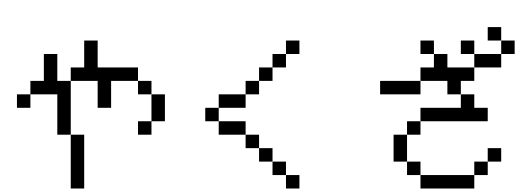

<svg xmlns="http://www.w3.org/2000/svg" viewBox="-20 -1078 3040 1098"><path d="M230.8 -769.2H307.7V-615.4H384.6V-692.3H461.5V-846.2H538.5V-692.3H769.2V-615.4H615.4V-461.5H538.5V-615.4H384.6V-307.7H307.7V-538.5H153.8V-461.5H76.9V-538.5H153.8V-615.4H230.8ZM769.2 -615.4H846.2V-538.5H769.2ZM846.2 -538.5H923.1V-384.6H846.2ZM846.2 -384.6V-307.7H769.2V-384.6ZM384.6 -307.7H461.5V0H384.6Z M1692.3 -846.2V-769.2H1615.4V-846.2ZM1538.5 -153.8H1615.4V-76.9H1538.5ZM1461.5 -153.8V-230.8H1538.5V-153.8ZM1692.3 -76.9V0H1615.4V-76.9ZM1538.5 -692.3V-769.2H1615.4V-692.3ZM1461.5 -615.4V-692.3H1538.5V-615.4ZM1384.6 -538.5V-615.4H1461.5V-538.5ZM1230.8 -461.5V-538.5H1384.6V-461.5ZM1230.8 -384.6H1153.8V-461.5H1230.8ZM1384.6 -307.7H1230.8V-384.6H1384.6ZM1384.6 -230.8V-307.7H1461.5V-230.8Z M903.8 -1057.7ZM2846.2 -769.2V-692.3H2692.3V-769.2ZM2769.2 -230.8H2846.2V-153.8H2769.2ZM2692.3 -692.3V-615.4H2615.4V-538.5H2692.3V-461.5H2769.2V-384.6H2384.6V-307.7H2307.7V-153.8H2384.6V-76.9H2307.7V-153.8H2230.8V-307.7H2307.7V-384.6H2384.6V-461.5H2615.4V-538.5H2538.5V-615.4H2384.6V-692.3H2461.5V-769.2H2538.5V-692.3ZM2769.2 -153.8V-76.9H2692.3V-153.8ZM2384.6 -76.9H2692.3V0H2384.6ZM2461.5 -769.2H2384.6V-846.2H2461.5ZM2384.6 -615.4V-538.5H2153.8V-615.4ZM2846.2 -846.2H2923.1V-769.2H2846.2ZM2769.2 -923.1H2846.2V-846.2H2769.2ZM2692.3 -769.2H2769.2V-692.3H2692.3ZM2615.4 -846.2H2692.3V-769.2H2615.4Z"/></svg>

Font: Mintsoda - Lime Green 13x16
Style: Regular
Weight: 400
Designer: Mintsoda-15
Version: Version 1.0